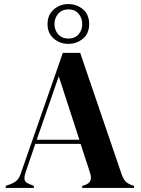

<svg xmlns="http://www.w3.org/2000/svg" viewBox="-20 -921 690 941"><path d="M8 0V-10L33 -19Q53 -27 64 -38.5Q75 -50 82 -71L288 -662H373L576 -67Q584 -45 594 -33.5Q604 -22 625 -14L637 -10V0H383V-10L398 -15Q419 -23 423.5 -37.5Q428 -52 422 -72L375 -216H153L105 -75Q98 -53 100.5 -40Q103 -27 124 -19L146 -10V0ZM160 -236H369L268 -547ZM315 -706Q274 -706 243.5 -732Q213 -758 213 -803Q213 -848 243.5 -874.5Q274 -901 315 -901Q356 -901 386.5 -875.5Q417 -850 417 -803Q417 -757 386.5 -731.5Q356 -706 315 -706ZM315 -732Q347 -732 365 -752.5Q383 -773 383 -803Q383 -833 365 -854Q347 -875 315 -875Q284 -875 265.5 -854Q247 -833 247 -803Q247 -773 265.5 -752.5Q284 -732 315 -732Z"/></svg>

Font: DM Serif Display
Style: Regular
Weight: 400
Designer: Colophon Foundry, Frank Grießhammer
Foundry: Colophon Foundry
Version: Version 5.200; ttfautohint (v1.8.3)